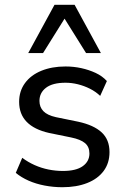

<svg xmlns="http://www.w3.org/2000/svg" viewBox="-20 -774 523 803"><path d="M241 9Q203 9 166.5 2Q130 -5 99.5 -18.5Q69 -32 46 -51L73 -114Q97 -96 125 -83.5Q153 -71 183 -65Q213 -59 243 -59Q298 -59 326 -79Q354 -99 354 -132Q354 -160 335.5 -175.5Q317 -191 278 -199L185 -218Q123 -232 91.5 -264.5Q60 -297 60 -348Q60 -393 84.5 -426.5Q109 -460 153 -478Q197 -496 254 -496Q288 -496 320 -489Q352 -482 380 -469Q408 -456 427 -435L399 -373Q380 -391 356 -403Q332 -415 306 -421.5Q280 -428 254 -428Q200 -428 172.5 -407Q145 -386 145 -352Q145 -326 161.5 -309Q178 -292 214 -284L307 -265Q372 -251 405 -220.5Q438 -190 438 -138Q438 -92 413.5 -59Q389 -26 344.5 -8.5Q300 9 241 9ZM98 -552 208 -754H292L402 -552H340L250 -696L160 -552Z"/></svg>

Font: Nunito Sans 12pt Medium
Style: Regular
Weight: 500
Designer: Vernon Adams
Foundry: Vernon Adams
Version: Version 3.101;gftools[0.9.27]